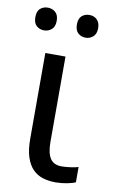

<svg xmlns="http://www.w3.org/2000/svg" viewBox="-85 -777 497 833"><g transform="rotate(10 163.5 -360.5)"><path d="M168.9 -535.2V-158.2Q168.9 -110.8 184.3 -86.9Q199.7 -63 234.9 -63Q243.7 -63 254.6 -64Q265.6 -64.9 275.9 -66.4Q286.1 -67.9 294.9 -69.8Q303.7 -71.8 308.1 -73.2V-5.9Q301.8 -2.9 291.7 0Q281.7 2.9 270 5.1Q258.3 7.3 245.6 8.5Q232.9 9.8 221.2 9.8Q190.9 9.8 165 2Q139.2 -5.9 120.4 -24.9Q101.6 -43.9 90.8 -76.4Q80.1 -108.9 80.1 -158.2V-535.2ZM10.3 -681.2Q10.3 -707.5 23.9 -719.2Q37.6 -731 57.1 -731Q76.2 -731 90.3 -719Q104.5 -707 104.5 -681.2Q104.5 -655.3 90.3 -643.1Q76.2 -630.9 57.1 -630.9Q37.6 -630.9 23.9 -643.1Q10.3 -655.3 10.3 -681.2ZM193.4 -681.2Q193.4 -707.5 207 -719.2Q220.7 -731 240.2 -731Q249.5 -731 258.1 -728Q266.6 -725.1 272.9 -719Q279.3 -712.9 283.2 -703.6Q287.1 -694.3 287.1 -681.2Q287.1 -655.3 272.9 -643.1Q258.8 -630.9 240.2 -630.9Q220.7 -630.9 207 -643.1Q193.4 -655.3 193.4 -681.2Z"/></g></svg>

Font: Genotype
Style: Regular
Weight: 400
Foundry: Ascender Corporation
Version: Version 1.00